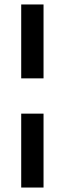

<svg xmlns="http://www.w3.org/2000/svg" viewBox="-20 -740 290 860"><path d="M75 -389V-720H175V-389ZM75 100V-231H175V100Z"/></svg>

Font: DM Sans 11pt Medium
Style: Regular
Weight: 500
Version: Version 4.004;gftools[0.9.30]